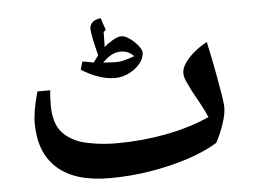

<svg xmlns="http://www.w3.org/2000/svg" viewBox="-44 -614 895 669"><g transform="rotate(-5 403.0 -279.0)"><path d="M314 0Q193 0 131.5 -55Q70 -110 70 -213Q70 -256 89 -323H134Q133 -319 132 -301Q131 -283 131 -273Q131 -215 153.5 -183.5Q176 -152 224 -135Q248 -128 280 -123.5Q312 -119 351 -119Q438 -119 522 -135Q606 -151 675 -182Q665 -205 649.5 -233.5Q634 -262 625 -278Q615 -298 608 -313.5Q601 -329 601 -342Q601 -366 628 -395Q655 -424 692 -443Q708 -368 716.5 -321Q725 -274 729 -248.5Q733 -223 733 -211Q733 -188 721.5 -153.5Q710 -119 694 -90Q650 -63 588.5 -43Q527 -23 456.5 -11.5Q386 0 314 0ZM363 -346Q308 -346 246 -385L254 -413Q264 -412 273.5 -410Q283 -408 293 -406L311 -430Q301 -468 296.5 -491.5Q292 -515 292 -524Q292 -538 302 -547Q312 -556 331 -558Q334 -548 337.5 -537.5Q341 -527 345 -516L337 -509L336 -456Q347 -467 365.5 -478Q384 -489 397 -489Q409 -489 425.5 -477.5Q442 -466 454 -451Q466 -436 466 -426Q466 -406 450.5 -387.5Q435 -369 411.5 -357.5Q388 -346 363 -346ZM364 -401Q381 -400 399 -404.5Q417 -409 436 -416Q423 -428 413 -432Q403 -436 392 -436Q372 -436 357 -427.5Q342 -419 326 -403Z"/></g></svg>

Font: Noto Naskh Arabic
Style: Bold
Weight: 700
Designer: Monotype Design Team, David Williams, Mohamad Dakak and Nizar Qandah
Foundry: Monotype Imaging Inc.
Version: Version 2.016